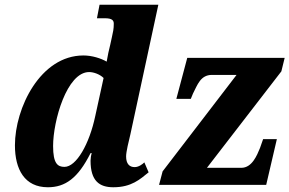

<svg xmlns="http://www.w3.org/2000/svg" viewBox="-20 -780 1221 810"><path d="M182 10C255 10 309 -28 362 -134H367C364 -125 362 -111 362 -102C362 -16 400 10 458 10C535 10 571 -24 607 -53L589 -95C581 -87 565 -75 548 -75C526 -75 512 -89 512 -120C512 -140 523 -184 530 -213L648 -760H400L389 -703H422C453 -703 460 -694 460 -680C460 -658 457 -645 452 -623L445 -591C441 -576 433 -540 430 -520C406 -534 368 -546 332 -546C150 -546 43 -324 43 -167C43 -65 84 10 182 10ZM651 0H1103L1148 -193H1090L1077 -156C1064 -124 1043 -72 998 -72H853L1167 -479L1181 -536H770L724 -363H785L794 -385C813 -422 826 -464 874 -464H978L666 -57ZM252 -76C223 -76 204 -90 204 -164C204 -270 262 -476 356 -476C376 -476 402 -466 417 -451L382 -291C357 -172 302 -76 252 -76Z"/></svg>

Font: Noto Serif SemiCondensed Extra
Style: Italic
Weight: 800
Width: 4
Italic angle: -12°
Designer: Monotype Design Team
Foundry: Monotype Imaging Inc.
Version: Version 1.901